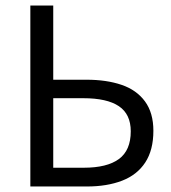

<svg xmlns="http://www.w3.org/2000/svg" viewBox="-20 -676 620 696"><path d="M90 0V-656H173V-387H294Q366 -387 420.5 -368.5Q475 -350 505.5 -308.5Q536 -267 536 -202Q536 -132 506.5 -87Q477 -42 422.5 -21Q368 0 295 0ZM173 -68H284Q368 -68 411 -99.5Q454 -131 454 -200Q454 -262 411 -291Q368 -320 282 -320H173Z"/></svg>

Font: Source Sans 3
Style: Regular
Weight: 400
Designer: Paul D. Hunt
Foundry: Adobe
Version: Version 3.046;hotconv 1.0.118;makeotfexe 2.5.65603